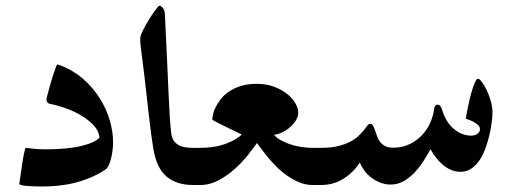

<svg xmlns="http://www.w3.org/2000/svg" viewBox="-20 -659 1840 684"><path d="M382.8 -153.8Q382.8 -136.2 380.6 -120.4Q378.4 -104.5 374.8 -91.3Q371.1 -78.1 366.5 -68.6Q361.8 -59.1 356.4 -55.7Q330.6 -38.1 302.5 -26.4Q274.4 -14.6 245.8 -7.6Q217.3 -0.5 188.2 2.4Q159.2 5.4 132.3 5.4Q117.7 5.4 102.8 4.9Q87.9 4.4 75.9 3.4Q64 2.4 56.4 0.5Q48.8 -1.5 48.8 -3.9Q48.8 -5.4 50.3 -15.1Q51.8 -24.9 54 -39.3Q56.2 -53.7 58.3 -70.1Q60.5 -86.4 63.2 -100.3Q65.9 -114.3 68.1 -123.3Q70.3 -132.3 71.8 -132.3Q75.2 -132.3 95 -129.6Q114.7 -127 140.6 -127Q220.7 -127 270.5 -139.2Q320.3 -151.4 334.5 -169.4Q331.1 -195.3 310.8 -215.6Q290.5 -235.8 263.4 -251Q236.3 -266.1 207 -275.9Q177.7 -285.6 155.8 -289.6Q145.5 -293.5 145.5 -303.7Q145.5 -307.1 148.2 -317.9Q150.9 -328.6 154.8 -342.5Q158.7 -356.4 163.1 -371.8Q167.5 -387.2 172.1 -399.9Q176.8 -412.6 179.7 -420.9Q182.6 -429.2 183.6 -429.2Q185.1 -429.2 189.5 -428Q193.8 -426.8 195.3 -426.3Q241.7 -408.2 276.9 -377.2Q312 -346.2 335.4 -308.8Q358.9 -271.5 370.8 -231Q382.8 -190.4 382.8 -153.8Z M667 0Q609.9 0 574 -29.5Q538.1 -59.1 526.4 -128.4Q518.6 -174.8 511.2 -240.7Q503.9 -306.6 494.6 -386.7Q491.2 -415.5 488.5 -436Q485.8 -456.5 483.9 -471.9Q481.9 -487.3 480.7 -498.8Q479.5 -510.3 479.5 -521.5Q479.5 -531.2 489 -550.5Q498.5 -569.8 510.7 -589.4Q522.9 -608.9 533.9 -623.8Q544.9 -638.7 547.9 -638.7Q553.7 -638.7 560.3 -630.4Q566.9 -622.1 567.4 -608.9Q571.8 -517.6 575 -449.5Q578.1 -381.3 580.3 -330.8Q582.5 -280.3 584.7 -244.6Q586.9 -209 590.3 -182.6Q592.3 -168 598.9 -158.2Q605.5 -148.4 615.5 -142.6Q625.5 -136.7 638.7 -134.5Q651.9 -132.3 667 -132.3H689.5Q704.1 -132.3 712.9 -119.6Q721.7 -106.9 721.7 -70.3Q721.7 -30.8 711.9 -15.4Q702.1 0 689.5 0Z M1116.7 0H1092.8Q1068.4 0 1045.4 -9.8Q1022.5 -19.5 1001.7 -34.2Q981 -48.8 963.4 -66.7Q945.8 -84.5 932.1 -101.3Q918.5 -118.2 908.9 -131.3Q899.4 -144.5 895.5 -149.4Q883.8 -132.8 863.8 -107.4Q843.8 -82 817.4 -58.1Q791 -34.2 759.5 -17.1Q728 0 694.3 0H670.4Q658.2 0 651.1 -7.3Q644 -14.6 640.6 -25.4Q637.2 -36.1 636.2 -47.4Q635.3 -58.6 635.3 -66.4Q635.3 -74.2 636.2 -85.2Q637.2 -96.2 640.6 -106.7Q644 -117.2 651.1 -124.8Q658.2 -132.3 670.4 -132.3H694.3Q712.4 -132.3 731.7 -134.5Q751 -136.7 770 -142.1Q789.1 -147.5 807.1 -156.5Q825.2 -165.5 841.3 -179.7Q819.3 -190.4 800 -199.7Q780.8 -209 766.6 -216.1Q752.4 -223.1 744.4 -227.5Q736.3 -231.9 736.3 -234.4Q736.3 -239.7 738.8 -251.5Q741.2 -263.2 748 -276.9Q754.9 -290.5 766.1 -305.4Q777.3 -320.3 795.2 -332.5Q813 -344.7 837.4 -352.5Q861.8 -360.4 895 -360.4Q928.7 -360.4 955.6 -350.3Q982.4 -340.3 1001.7 -325.2Q1021 -310.1 1031.7 -292Q1042.5 -273.9 1042.5 -257.8Q1042.5 -244.1 1034.7 -231Q1026.9 -217.8 1014.4 -206.8Q1002 -195.8 986.8 -188.2Q971.7 -180.7 956.1 -178.7Q964.8 -168.5 979.7 -159.9Q994.6 -151.4 1012.7 -145.3Q1030.8 -139.2 1051.5 -135.7Q1072.3 -132.3 1092.8 -132.3H1116.7Q1128.9 -132.3 1136 -124.8Q1143.1 -117.2 1146.5 -106.7Q1149.9 -96.2 1150.9 -85.2Q1151.9 -74.2 1151.9 -66.4Q1151.9 -58.6 1150.9 -47.4Q1149.9 -36.1 1146.5 -25.4Q1143.1 -14.6 1136 -7.3Q1128.9 0 1116.7 0Z M1734.4 -258.3Q1734.4 -245.6 1731.9 -224.9Q1729.5 -204.1 1724.1 -180.7Q1718.8 -157.2 1710.4 -133.3Q1702.1 -109.4 1689.5 -90.1Q1676.8 -70.8 1659.7 -58.8Q1642.6 -46.9 1620.6 -46.9Q1602.5 -46.9 1586.4 -54Q1570.3 -61 1556.9 -72.5Q1543.5 -84 1532.5 -98.4Q1521.5 -112.8 1513.7 -127.4Q1502.9 -107.9 1489 -85.9Q1475.1 -64 1457.3 -44.9Q1439.5 -25.9 1418.2 -13.7Q1397 -1.5 1371.6 -1.5Q1351.6 -1.5 1333.7 -8.8Q1315.9 -16.1 1301.5 -27.3Q1287.1 -38.6 1277.1 -52.5Q1267.1 -66.4 1262.2 -80.1Q1237.8 -43.5 1202.6 -21.7Q1167.5 0 1124.5 0H1100.6Q1088.4 0 1081.3 -7.3Q1074.2 -14.6 1070.8 -25.4Q1067.4 -36.1 1066.4 -47.4Q1065.4 -58.6 1065.4 -66.4Q1065.4 -74.2 1066.4 -85.2Q1067.4 -96.2 1070.8 -106.7Q1074.2 -117.2 1081.3 -124.8Q1088.4 -132.3 1100.6 -132.3H1124.5Q1159.2 -132.3 1184.8 -138.7Q1210.4 -145 1228 -154.3Q1245.6 -163.6 1257.3 -174.8Q1269 -186 1276.4 -195.3L1288.6 -211.4Q1293.5 -217.8 1297.4 -217.8Q1305.2 -217.8 1308.8 -211.4Q1312.5 -205.1 1315.9 -195.6Q1319.3 -186 1322.8 -175.3Q1326.2 -164.6 1333 -155Q1339.8 -145.5 1351.1 -139.2Q1362.3 -132.8 1380.9 -132.8Q1412.6 -132.8 1438.7 -145.3Q1464.8 -157.7 1483.6 -177.7Q1502.4 -197.8 1513.2 -222.7Q1523.9 -247.6 1526.9 -272.5Q1527.3 -277.8 1530.3 -282Q1533.2 -286.1 1540 -286.1Q1548.8 -286.1 1554.2 -270Q1568.8 -222.2 1597.7 -199Q1626.5 -175.8 1658.2 -175.8Q1672.4 -175.8 1681.2 -182.6Q1689.9 -189.5 1689.9 -198.7Q1689.9 -207.5 1682.1 -214.4Q1674.3 -221.2 1664.6 -226.1Q1654.8 -231 1647.2 -233.4Q1639.6 -235.8 1639.6 -237.3Q1639.6 -238.8 1641.6 -249.5Q1643.6 -260.3 1646.7 -276.1Q1649.9 -292 1654.3 -310.1Q1658.7 -328.1 1663.6 -343.3Q1668.5 -358.4 1673.3 -368.4Q1678.2 -378.4 1682.6 -378.4Q1688 -378.4 1696.5 -367.2Q1705.1 -356 1713.6 -338.4Q1722.2 -320.8 1728.3 -299.6Q1734.4 -278.3 1734.4 -258.3Z"/></svg>

Font: Accordance
Style: Bold
Weight: 700
Version: Version 1.2 (build January 31, 2020) Miklal Software Solutio